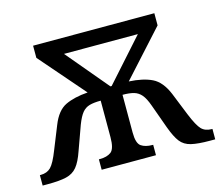

<svg xmlns="http://www.w3.org/2000/svg" viewBox="-82 -642 866 748"><g transform="rotate(-15 351.0 -268.0)"><path d="M3 0V-42H6Q32 -42 47.5 -57.5Q63 -73 82 -122L119 -214Q140 -267 175.5 -284Q211 -301 266 -305L108 -487V-536H597V-487L432 -305Q489 -302 525 -284.5Q561 -267 583 -214L620 -122Q640 -73 655 -57.5Q670 -42 696 -42H699V0H678Q630 0 602.5 -6.5Q575 -13 559.5 -33Q544 -53 529 -94L494 -191Q483 -222 470.5 -236.5Q458 -251 440.5 -256Q423 -261 395 -261V-109Q395 -65 412 -53.5Q429 -42 457 -42H460V0H241V-42H245Q274 -42 290.5 -54.5Q307 -67 307 -114V-261Q279 -261 261.5 -256Q244 -251 232 -236.5Q220 -222 208 -191L173 -94Q159 -53 142.5 -33Q126 -13 99 -6.5Q72 0 24 0ZM358 -305H363L514 -474H216Z"/></g></svg>

Font: NotoSerif-Regular
Style: Regular
Weight: 400
Designer: Monotype Design Team
Foundry: Monotype Imaging Inc.
Version: Version 2.007; ttfautohint (v1.8) -l 8 -r 50 -G 200 -x 14 -D